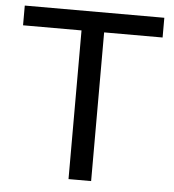

<svg xmlns="http://www.w3.org/2000/svg" viewBox="-51 -747 722 795"><g transform="rotate(5 310.0 -350.0)"><path d="M263 0V-618H20V-700H600V-618H357V0Z"/></g></svg>

Font: Golos Text
Style: Regular
Weight: 400
Designer: A.Korolkova, Vitaly Kuzmin
Foundry: ParaType Ltd
Version: Version 2.004